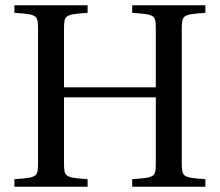

<svg xmlns="http://www.w3.org/2000/svg" viewBox="-20 -712 838 732"><path d="M35 0H314V-29C227 -35 224 -37 224 -93V-341H574V-93C574 -37 572 -35 484 -29V0H763V-29C676 -35 673 -37 673 -93V-599C673 -655 676 -657 763 -663V-692H484V-663C572 -657 574 -655 574 -599V-379H224V-599C224 -655 227 -657 314 -663V-692H35V-663C123 -657 125 -655 125 -599V-93C125 -37 123 -35 35 -29Z"/></svg>

Font: Lingua Franca
Style: Regular
Weight: 400
Version: Version 1.19